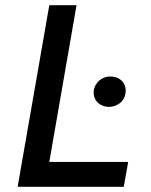

<svg xmlns="http://www.w3.org/2000/svg" viewBox="-20 -720 582 740"><path d="M396 -308C431 -307 461 -329 464 -364C468 -397 445 -423 410 -425C374 -427 345 -403 341 -368C339 -335 361 -311 396 -308ZM48 0H457L474 -96H170L275 -700H170Z"/></svg>

Font: Fixel Display Medium
Style: Italic
Weight: 500
Italic angle: -10°
Designer: AlfaBravo + MacPaw
Foundry: Kyrylo Tkachov, Marchela Mozhyna, Serhii Makarenko, Maria Weinstein, Zakhar Kryvoshyya
Version: Version 1.210;Glyphs 3.2 (3217)